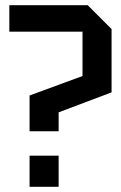

<svg xmlns="http://www.w3.org/2000/svg" viewBox="-20 -720 466 740"><path d="M94 0V-120H206V0ZM206 -214H94V-352L298 -427V-598H16V-700H318L410 -608V-364L206 -287Z"/></svg>

Font: Tektur SemiCondensed Medium
Style: Regular
Weight: 500
Width: 4
Designer: Adam Jagosz
Foundry: Adam Jagosz
Version: Version 1.005;gftools[0.9.30]